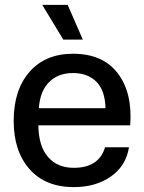

<svg xmlns="http://www.w3.org/2000/svg" viewBox="-20 -757 590 786"><path d="M282 9Q166 9 101 -64.5Q36 -138 36 -262Q36 -389 101 -463Q166 -537 279 -537Q401 -537 462 -457Q523 -377 513 -244H137Q138 -159 176.5 -114.5Q215 -70 282 -70Q385 -70 410 -154H508Q496 -78 434 -34.5Q372 9 282 9ZM239 -595 153 -737H257L319 -595ZM139 -314H412Q410 -387 374.5 -422.5Q339 -458 279 -458Q218 -458 181 -421Q144 -384 139 -314Z"/></svg>

Font: Mona Sans Medium
Style: Regular
Weight: 500
Designer: Deni Anggara
Foundry: GitHub
Version: Version 2.000;Glyphs 3.2.3 (3260)